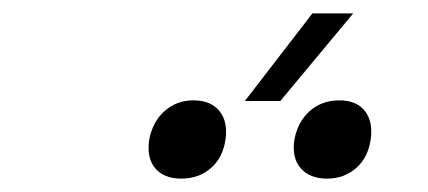

<svg xmlns="http://www.w3.org/2000/svg" viewBox="-20 -920 640 287"><path d="M346 -769 447 -900H508L399 -769ZM469 -653Q443 -653 429.5 -668.5Q416 -684 420 -711Q425 -738 443 -754Q461 -770 487 -770Q513 -770 525.5 -754Q538 -738 534 -711Q530 -684 512 -668.5Q494 -653 469 -653ZM251 -653Q225 -653 212 -668.5Q199 -684 203 -711Q208 -738 226 -754Q244 -770 269 -770Q295 -770 308 -754Q321 -738 317 -711Q313 -684 295 -668.5Q277 -653 251 -653Z"/></svg>

Font: JetBrains Mono NL ExtraLight
Style: Italic
Weight: 200
Italic angle: -9°
Monospace: yes
Designer: Philipp Nurullin, Konstantin Bulenkov
Foundry: JetBrains
Version: Version 2.305; ttfautohint (v1.8.4.7-5d5b)